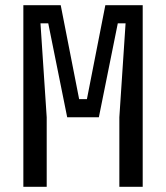

<svg xmlns="http://www.w3.org/2000/svg" viewBox="-20 -720 640 740"><path d="M70 -700H214L285 -338H315L386 -700H530V0H440V-268L464 -630H434L361 -268H239L166 -630H136L160 -268V0H70Z"/></svg>

Font: Sligoil Micro
Style: Regular
Weight: 400
Designer: Ariel Martín Pérez
Foundry: Igor Stepanchenko
Version: Version 1.001